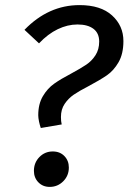

<svg xmlns="http://www.w3.org/2000/svg" viewBox="-20 -721 504 753"><path d="M464 -560Q464 -510 445 -477Q426 -444 399 -425.5Q372 -407 327 -383Q290 -364 269 -349.5Q248 -335 233.5 -313.5Q219 -292 219 -262Q219 -245 222 -233L140 -219Q136 -230 133 -244.5Q130 -259 130 -269Q130 -313 148 -343.5Q166 -374 192 -392.5Q218 -411 260 -433Q297 -453 318.5 -467.5Q340 -482 354.5 -504.5Q369 -527 369 -558Q369 -591 346.5 -608Q324 -625 284 -625Q245 -625 206.5 -606.5Q168 -588 133 -551L76 -604Q170 -701 292 -701Q375 -701 419.5 -660.5Q464 -620 464 -560ZM113 -51Q113 -83 134.5 -105Q156 -127 187 -127Q215 -127 232.5 -109Q250 -91 250 -64Q250 -32 228 -10Q206 12 175 12Q148 12 130.5 -6Q113 -24 113 -51Z"/></svg>

Font: FiraGO
Style: Italic
Weight: 400
Italic angle: -8°
Designer: bBox Type GmbH
Foundry: bBox Type GmbH
Version: Version 1.001